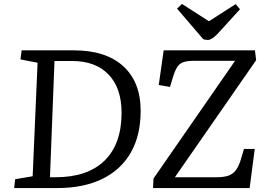

<svg xmlns="http://www.w3.org/2000/svg" viewBox="-20 -956 1353 976"><path d="M52 0 57 -45 146 -60 171 -637 84 -654 90 -700H357Q518 -700 606.5 -619.5Q695 -539 695 -392Q695 -268 645 -180.5Q595 -93 500 -46.5Q405 0 270 0ZM234 -55H262Q425 -55 511.5 -139.5Q598 -224 598 -383Q598 -508 532 -577Q466 -646 346 -646H257ZM1282 -650 869 -55H1079Q1116 -55 1139.5 -62.5Q1163 -70 1179 -91Q1195 -112 1207 -154L1220 -199H1275L1249 0H758L760 -48L1175 -647H969Q934 -647 913.5 -640.5Q893 -634 881 -615.5Q869 -597 858 -560L844 -514L787 -524L812 -700H1276ZM880 -912 905 -936 1042 -848 1178 -935 1200 -909 1085 -783Q1056 -753 1037 -753Q1022 -753 1013 -757Z"/></svg>

Font: Literata 12pt
Style: Italic
Weight: 400
Italic angle: -2°
Designer: Latin by Veronika Burian and Jose Scaglione. Greek by Irene Vlachou. Cyrillic by Vera Evstafieva
Foundry: TypeTogether
Version: Version 3.002